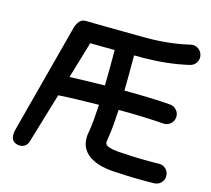

<svg xmlns="http://www.w3.org/2000/svg" viewBox="-111 -859 1158 1053"><g transform="rotate(15 468.5 -333.0)"><path d="M912.6 -683.6Q918 -661.1 905.8 -641.6Q893.6 -622.1 871.1 -616.7Q806.6 -601.6 739.5 -594.7Q672.4 -587.9 602.5 -587.9Q591.3 -587.9 561.5 -587.9Q561.5 -566.4 561.5 -546.4Q561.5 -508.8 561.3 -468.5Q561 -428.2 560.5 -387.7Q632.3 -387.7 700 -385.5Q767.6 -383.3 821.8 -378.9Q844.7 -377 859.6 -359.6Q874.5 -342.3 872.6 -319.3Q870.6 -296.4 853 -281.5Q835.4 -266.6 812.5 -268.6Q761.7 -272.5 694.8 -274.9Q627.9 -277.3 557.1 -277.3Q554.7 -231.4 551 -189Q547.4 -146.5 541 -110.8Q539.6 -101.1 539.1 -95.9Q538.6 -90.8 538.6 -87.4Q538.6 -72.3 562.5 -64.7Q586.4 -57.1 616.7 -55.2Q663.1 -52.2 702.1 -50.5Q741.2 -48.8 787.1 -48.8Q802.7 -48.8 817.1 -48.8Q831.5 -48.8 846.7 -49.3Q869.6 -50.3 886.2 -34.4Q902.8 -18.6 903.3 4.4Q904.3 27.3 888.2 43.9Q872.1 60.5 849.1 61Q833.5 61.5 818.1 61.5Q802.7 61.5 787.1 61.5Q739.7 61.5 698.2 59.8Q656.7 58.1 609.9 55.2Q582.5 53.7 550.8 46.4Q519 39.1 490.7 23.4Q462.4 7.8 444.6 -18.6Q426.8 -44.9 426.8 -84.5Q426.8 -93.3 427.7 -100.8Q428.7 -108.4 430.2 -116.2Q436 -148.4 439.7 -189.7Q443.4 -231 445.8 -276.4Q384.8 -275.4 321.3 -273.7Q257.8 -272 216.3 -269L130.9 17.1Q124.5 38.6 104.5 47.6Q84.5 56.6 61.5 47.9Q41 39.6 36.4 20.8Q31.7 2 36.6 -20.5L201.7 -647Q207.5 -669.9 221.9 -686.8Q236.3 -703.6 260.3 -702.1Q270 -701.7 304.4 -701.2Q338.9 -700.7 385 -700.2Q431.2 -699.7 477.3 -699.2Q523.4 -698.7 558.1 -698.5Q592.8 -698.2 602.5 -698.2Q732.4 -698.2 845.7 -725.1Q868.2 -730.5 887.7 -718.3Q907.2 -706.1 912.6 -683.6ZM312 -590.3 250 -381.8Q293.5 -383.8 346.7 -385Q399.9 -386.2 449.7 -387.2Q450.7 -428.2 450.9 -468.8Q451.2 -509.3 451.2 -546.4Q451.2 -566.4 451.2 -588.9Q413.1 -588.9 376.2 -589.4Q339.4 -589.8 312 -590.3Z"/></g></svg>

Font: Mikhak SemiBold
Style: Regular
Weight: 600
Designer: Amin Abedi
Version: Version 3.3